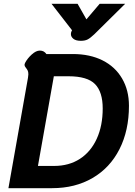

<svg xmlns="http://www.w3.org/2000/svg" viewBox="-20 -982 703 1002"><path d="M126 -576Q128 -590 128 -594Q128 -607 124.5 -614Q121 -621 114.5 -629Q108 -637 108 -643Q108 -647 111 -654Q123 -677 145.5 -697.5Q168 -718 188 -718Q210 -718 222 -700H360Q449 -700 515 -667Q581 -634 617 -572.5Q653 -511 653 -430Q653 -301 603.5 -203.5Q554 -106 463 -53Q372 0 252 0H24ZM262 -116Q340 -116 397 -153Q454 -190 485 -258Q516 -326 516 -416Q516 -502 476 -543Q436 -584 337 -584H261L178 -116ZM350 -804Q350 -812 353 -818L356 -824L249 -962H385L431 -881L500 -962H633L472 -803Q452 -784 438 -776.5Q424 -769 402 -769Q376 -769 363 -779.5Q350 -790 350 -804Z"/></svg>

Font: Niramit
Style: Bold Italic
Weight: 700
Italic angle: -10°
Designer: Katatrad Aksorn Co.,Ltd.
Foundry: Cadson Demak Co.,Ltd.
Version: Version 1.001; ttfautohint (v1.6)